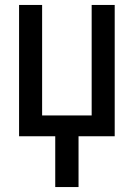

<svg xmlns="http://www.w3.org/2000/svg" viewBox="-20 -550 540 775"><path d="M203 205H297V0H443V-530H350V-84H150V-530H57V0H203Z"/></svg>

Font: Iosevka SS08 Medium
Style: Regular
Weight: 500
Monospace: yes
Designer: Belleve Invis
Foundry: Belleve Invis
Version: Version 3.4.3; ttfautohint (v1.8.3)